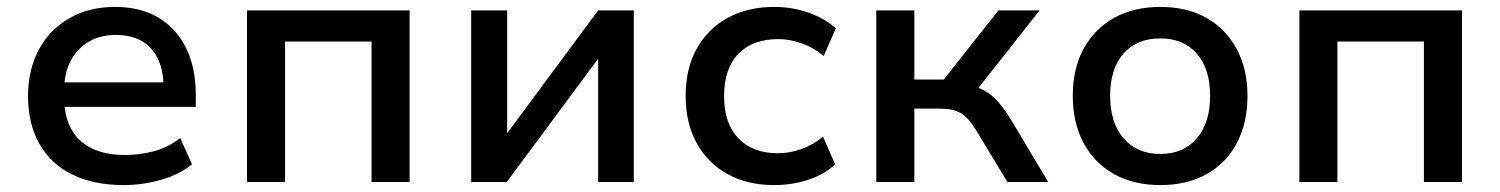

<svg xmlns="http://www.w3.org/2000/svg" viewBox="-20 -526 4335 555"><path d="M338 9Q251 9 189 -21.5Q127 -52 94 -110Q61 -168 61 -248Q61 -323 91.5 -381Q122 -439 179 -472.5Q236 -506 313 -506Q386 -506 438 -475Q490 -444 518 -387Q546 -330 546 -251V-217H146V-288H471L453 -270Q453 -346 417 -385.5Q381 -425 315 -425Q270 -425 236.5 -405.5Q203 -386 184 -349.5Q165 -313 165 -261V-250Q165 -192 185.5 -154Q206 -116 245.5 -97Q285 -78 341 -78Q382 -78 423.5 -88.5Q465 -99 501 -127L535 -51Q496 -20 443 -5.5Q390 9 338 9Z M694 0V-496H1164V0H1054V-406H804V0Z M1342 0V-496H1446V-134H1441L1709 -496H1812V0H1709V-363H1714L1445 0Z M2218 9Q2141 9 2083.5 -22.5Q2026 -54 1994 -112Q1962 -170 1962 -249Q1962 -328 1994 -385.5Q2026 -443 2083.5 -474.5Q2141 -506 2219 -506Q2271 -506 2318.5 -489Q2366 -472 2396 -444L2361 -364Q2333 -388 2298 -400.5Q2263 -413 2230 -413Q2156 -413 2114.5 -370.5Q2073 -328 2073 -248Q2073 -169 2114.5 -126Q2156 -83 2229 -83Q2263 -83 2297.5 -95.5Q2332 -108 2359 -131L2394 -51Q2365 -23 2318 -7Q2271 9 2218 9Z M2513 0V-496H2623V-296H2708L2866 -496H2985L2792 -251L2774 -279Q2804 -276 2825 -264.5Q2846 -253 2864.5 -232.5Q2883 -212 2903 -179L3010 0H2892L2805 -144Q2791 -168 2777 -183Q2763 -198 2744.5 -205Q2726 -212 2697 -212H2623V0Z M3334 9Q3257 9 3200 -23Q3143 -55 3112 -113Q3081 -171 3081 -249Q3081 -327 3112 -384.5Q3143 -442 3200 -474Q3257 -506 3334 -506Q3412 -506 3468 -474Q3524 -442 3555 -384Q3586 -326 3586 -249Q3586 -171 3555.5 -113Q3525 -55 3468.5 -23Q3412 9 3334 9ZM3334 -81Q3401 -81 3439.5 -126Q3478 -171 3478 -249Q3478 -327 3439.5 -371Q3401 -415 3334 -415Q3266 -415 3227.5 -371Q3189 -327 3189 -249Q3189 -171 3228 -126Q3267 -81 3334 -81Z M3736 0V-496H4206V0H4096V-406H3846V0Z"/></svg>

Font: Nunito Sans 8pt SemiBold
Style: Regular
Weight: 600
Version: Version 3.101;gftools[0.9.27]